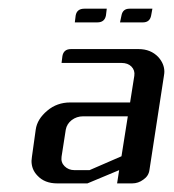

<svg xmlns="http://www.w3.org/2000/svg" viewBox="-20 -426 405 446"><path d="M53.2 -52.2Q53.2 -55.2 54.2 -62L63 -125Q66.4 -149.4 89.8 -168.9Q112.3 -188 143.1 -188H282.2L292 -250Q293.9 -262.7 285.2 -271.5Q276.9 -279.8 262.2 -279.8H123L125 -295.9Q127.9 -312 145 -312H301.8Q330.1 -312 347.7 -293.5Q361.8 -277.8 361.8 -259.3Q361.8 -255.9 360.8 -250L327.1 -30.8Q325.2 -17.1 313 -8.8Q301.3 0 287.1 0H252L256.8 -30.8L183.1 0H112.8Q83.5 0 66.9 -18.1Q53.2 -32.2 53.2 -52.2ZM123 -62Q121.1 -48.8 129.9 -40Q139.2 -30.8 152.8 -30.8H188L262.2 -63L276.9 -155.8H172.9Q158.2 -155.8 146.5 -147Q135.3 -138.2 132.8 -125ZM153.8 -374 155.8 -390.1Q158.7 -405.8 175.8 -405.8H228L226.1 -390.1Q223.1 -374 206.1 -374ZM258.8 -374 262.2 -390.1Q265.1 -405.8 280.8 -405.8H334L331.1 -390.1Q328.1 -374 312 -374Z"/></svg>

Font: Hhenum
Style: Italic
Weight: 400
Designer: T. Christopher White
Version: Version 1.0